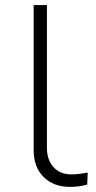

<svg xmlns="http://www.w3.org/2000/svg" viewBox="-20 -725 375 753"><path d="M255 8Q190 8 151 -31Q112 -70 112 -136V-705H164V-145Q164 -113 176 -89.5Q188 -66 209.5 -53.5Q231 -41 260 -41Q275 -41 291.5 -43Q308 -45 324 -48L322 -1Q307 3 290.5 5.5Q274 8 255 8Z"/></svg>

Font: Nunito Sans 7pt SemiExpanded ExtraLight
Style: Regular
Weight: 250
Width: 6
Designer: Vernon Adams
Foundry: Vernon Adams
Version: Version 3.101;gftools[0.9.27]